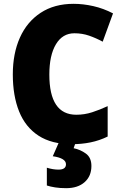

<svg xmlns="http://www.w3.org/2000/svg" viewBox="-20 -744 640 1004"><path d="M369 -570Q307 -570 272.5 -512.5Q238 -455 238 -354Q238 -144 379 -144Q422 -144 462 -157Q502 -170 543 -189V-30Q500 -9 453.5 0.5Q407 10 356 10Q250 10 181.5 -34.5Q113 -79 80 -161Q47 -243 47 -355Q47 -464 84 -547Q121 -630 192.5 -677Q264 -724 365 -724Q415 -724 468 -712Q521 -700 571 -674L517 -526Q482 -545 446 -557.5Q410 -570 369 -570ZM458 124Q458 177 422.5 208.5Q387 240 326 240Q294 240 268.5 236Q243 232 225 226V133Q241 138 256.5 140.5Q272 143 286 143Q325 143 325 115Q325 83 256 73L288 0H376L365 31Q400 38 429 59Q458 80 458 124Z"/></svg>

Font: Noto Sans Bengali SemiCondensed Black
Style: Regular
Weight: 900
Width: 4
Designer: Joana Ranito - Universal Thirst; Jelle Bosma - Monotype Design Team
Foundry: Universal Thirst ehf.
Version: Version 3.000; ttfautohint (v1.8.4.7-5d5b)